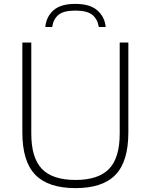

<svg xmlns="http://www.w3.org/2000/svg" viewBox="-20 -959 776 988"><path d="M368.5 9Q228.5 9 161.8 -59.5Q95 -128 95 -277.5V-740H141V-271.5Q141 -146.5 195.8 -89.8Q250.5 -33 368.5 -33Q486 -33 541 -89.8Q596 -146.5 596 -271.5V-740H640.5V-277.5Q640.5 -128 574.2 -59.5Q508 9 368.5 9ZM213 -820Q218 -872.5 255 -905.8Q292 -939 367.5 -939Q443 -939 481 -905.5Q519 -872 524 -820H488.5Q482.5 -859.5 455.8 -882Q429 -904.5 367.5 -904.5Q306.5 -904.5 280.2 -882Q254 -859.5 248.5 -820Z"/></svg>

Font: Encode Sans SmExp XLt
Style: Regular
Weight: 200
Width: 6
Designer: Multiple Designers
Foundry: Impallari Type
Version: Version 3.002; ttfautohint (v1.8.3) -l 8 -r 50 -G 200 -x 14 